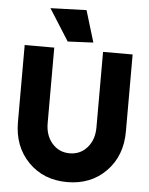

<svg xmlns="http://www.w3.org/2000/svg" viewBox="-58 -897 744 957"><g transform="rotate(5 314.0 -419.0)"><path d="M43.9 -264.2V-649.9H191.9V-272Q191.9 -210.4 226.3 -171.1Q260.7 -131.8 314 -131.8Q367.2 -131.8 401.6 -171.1Q436 -210.4 436 -272V-649.9H584V-264.2Q584 -142.6 508.3 -65.2Q432.6 12.2 314 12.2Q195.3 12.2 119.6 -65.2Q43.9 -142.6 43.9 -264.2ZM155.8 -844.2 335.9 -850.1 383.8 -691.9 255.9 -686Z"/></g></svg>

Font: Apfel Grotezk
Style: Bold
Weight: 700
Designer: Luigi Gorlero
Foundry: Collletttivo
Version: Version 2.000;FEAKit 1.0